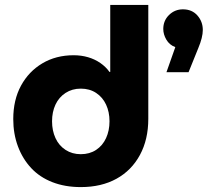

<svg xmlns="http://www.w3.org/2000/svg" viewBox="-20 -750 858 782"><path d="M309 12Q245 12 193.5 -8Q142 -28 107 -65.5Q72 -103 53 -154Q34 -205 34 -265Q34 -343 65.5 -401Q97 -459 152.5 -492Q208 -525 280 -525Q311 -525 338.5 -517Q366 -509 388.5 -493.5Q411 -478 426 -457H429V-730H584V-266Q584 -182 550 -119Q516 -56 454.5 -22Q393 12 309 12ZM309 -122Q345 -122 371.5 -139.5Q398 -157 412 -187.5Q426 -218 426 -256Q426 -294 412 -324Q398 -354 371.5 -371.5Q345 -389 309 -389Q274 -389 247 -371.5Q220 -354 206 -324Q192 -294 192 -256Q192 -218 206 -187.5Q220 -157 247 -139.5Q274 -122 309 -122ZM658 -456 694 -558Q670 -567 657.5 -588.5Q645 -610 645 -632Q645 -666 668.5 -689Q692 -712 725 -712Q762 -712 784 -687Q806 -662 806 -628Q806 -598 788 -555L748 -456Z"/></svg>

Font: MuseoModerno Thin
Style: Bold
Weight: 700
Version: Version 1.003